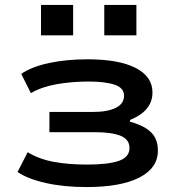

<svg xmlns="http://www.w3.org/2000/svg" viewBox="-20 -748 732 777"><path d="M330 9Q238 9 165 -7.5Q92 -24 51 -52L92 -132Q138 -104 197.5 -93Q257 -82 332 -82Q418 -82 461 -97Q504 -112 504 -149Q504 -184 468 -198.5Q432 -213 365 -213H180V-295H357Q415 -295 448.5 -311.5Q482 -328 482 -361Q482 -392 444.5 -405Q407 -418 338 -418Q269 -418 208 -407Q147 -396 105 -371L66 -449Q108 -478 178.5 -493Q249 -508 334 -508Q461 -508 529 -473Q597 -438 597 -374Q597 -337 575 -309.5Q553 -282 507 -263L505 -256Q547 -244 572 -228Q597 -212 608 -190Q619 -168 619 -139Q619 -68 544 -29.5Q469 9 330 9ZM402 -605V-728H532V-605ZM146 -605V-728H276V-605Z"/></svg>

Font: Nunito Sans 7pt Expanded SemiBold
Style: Regular
Weight: 600
Width: 7
Designer: Vernon Adams
Foundry: Vernon Adams
Version: Version 3.101;gftools[0.9.27]